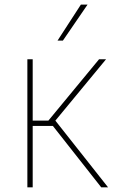

<svg xmlns="http://www.w3.org/2000/svg" viewBox="-20 -798 514 818"><path d="M119.3 -545.5V-284.1H186.1L402 -545.5H431.8L215.9 -284.1L440.3 0H411.2L205.3 -261.4H119.3V0H96.6V-545.5ZM324.6 -778.4H353L247.9 -625H225.1Z"/></svg>

Font: Inter P Thin
Style: Regular
Weight: 100
Designer: Rasmus Andersson
Foundry: rsms
Version: Version 3.018;git-588b23468